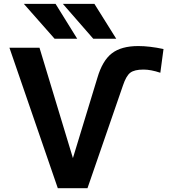

<svg xmlns="http://www.w3.org/2000/svg" viewBox="-20 -982 892 1004"><path d="M730.5 -618.2Q682.6 -618.2 661.1 -601.6Q639.6 -585 623 -535.2L437.5 2H282.2L29.3 -732.4H186.5L361.3 -155.3L489.3 -575.2Q515.6 -665 564.9 -703.1Q614.3 -741.2 703.1 -741.2Q761.7 -741.2 835 -725.6L818.4 -601.6Q768.6 -618.2 730.5 -618.2ZM473.6 -961.9 587.9 -779.3H467.8L308.6 -961.9ZM270.5 -961.9 383.8 -779.3H265.6L104.5 -961.9Z"/></svg>

Font: Nasu
Style: Bold
Weight: 700
Designer: Ryoko NISHIZUKA (kana &amp; ideographs); Paul D. Hunt (Latin, Greek &amp; Cyrillic); Wenlong ZHANG (bopomofo); Sandoll C
Version: Version 2014.1215